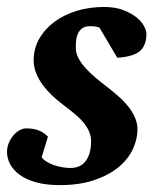

<svg xmlns="http://www.w3.org/2000/svg" viewBox="-27 -520 462 552"><path d="M394 -422.9Q394 -389.2 375 -373Q356 -356.9 310.1 -354L258.8 -440.9Q255.4 -441.9 251.5 -442.9Q248 -443.8 243.2 -444.3Q238.3 -444.8 232.9 -444.8Q217.8 -444.8 209.5 -438.7Q201.2 -432.6 197 -423.3Q192.9 -414.1 191.9 -403.1Q190.9 -392.1 190.9 -382.8Q190.9 -367.2 198.7 -352.5Q206.5 -337.9 219.2 -324Q231.9 -310.1 247.8 -296.6Q263.7 -283.2 279.8 -271Q296.9 -257.8 312.7 -243.9Q328.6 -230 341.1 -214.6Q353.5 -199.2 360.8 -182.6Q368.2 -166 368.2 -147.9Q368.2 -119.1 354.5 -90.3Q340.8 -61.5 313 -38.8Q285.2 -16.1 243.2 -2Q201.2 12.2 145 12.2Q105.5 12.2 76.9 4.2Q48.3 -3.9 29.8 -17.3Q11.2 -30.8 2.2 -47.9Q-6.8 -64.9 -6.8 -83Q-6.8 -96.2 -2 -108.4Q2.9 -120.6 11 -130.1Q19 -139.6 28.8 -145.3Q38.6 -150.9 48.8 -150.9Q70.8 -150.9 85.9 -144.3Q101.1 -137.7 110.8 -127L92.8 -67.9Q98.1 -60.5 107.9 -54.7Q117.7 -48.8 129.2 -44.9Q140.6 -41 152.6 -39.1Q164.6 -37.1 174.8 -37.1Q205.1 -37.1 220 -57.9Q234.9 -78.6 234.9 -113.8Q234.9 -128.9 229 -142.3Q223.1 -155.8 212.4 -168.5Q201.7 -181.2 186.5 -193.6Q171.4 -206.1 152.8 -220.2Q137.2 -231.9 122.3 -246.1Q107.4 -260.3 95.7 -276.1Q84 -292 76.9 -309.6Q69.8 -327.1 69.8 -346.2Q69.8 -381.3 86.4 -409.7Q103 -438 130.9 -458.3Q158.7 -478.5 195.3 -489.3Q231.9 -500 272 -500Q303.2 -500 326.2 -491.5Q349.1 -482.9 364.3 -470.9Q379.4 -459 386.7 -445.6Q394 -432.1 394 -422.9Z"/></svg>

Font: Charis SIL APac
Style: Bold Italic
Weight: 700
Italic angle: -11°
Foundry: SIL International
Version: Version 5.000